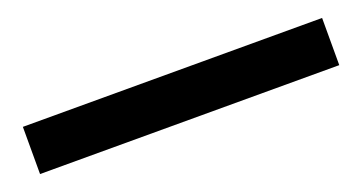

<svg xmlns="http://www.w3.org/2000/svg" viewBox="-23 -50 613 325"><g transform="rotate(-20 283.5 112.5)"><path d="M14 155V70H553V155Z"/></g></svg>

Font: Noto Sans HK Thin
Style: Bold
Weight: 700
Version: Version 2.004-H2;hotconv 1.0.118;makeotfexe 2.5.65603